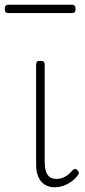

<svg xmlns="http://www.w3.org/2000/svg" viewBox="-39 -771 359 808"><path d="M191 17Q173 17 159 11Q145 5 134.5 -7Q124 -19 118.5 -37Q113 -55 113 -80V-500Q113 -508 117 -511.5Q121 -515 130 -515Q140 -515 144.5 -511.5Q149 -508 149 -500V-93Q149 -69 153.5 -52.5Q158 -36 169 -27Q180 -18 198 -18Q209 -18 220 -21Q231 -24 242.5 -32Q254 -40 265 -53Q270 -59 275.5 -60Q281 -61 286 -55Q291 -51 292.5 -46Q294 -41 290 -35Q279 -20 263 -8Q247 4 228.5 10.5Q210 17 191 17ZM-4 -716Q-12 -716 -15.5 -720Q-19 -724 -19 -733Q-19 -742 -15.5 -746.5Q-12 -751 -4 -751H264Q272 -751 275.5 -746.5Q279 -742 279 -733Q279 -724 275.5 -720Q272 -716 264 -716Z"/></svg>

Font: Playwrite BE WAL Thin
Style: Regular
Weight: 250
Version: Version 1.002